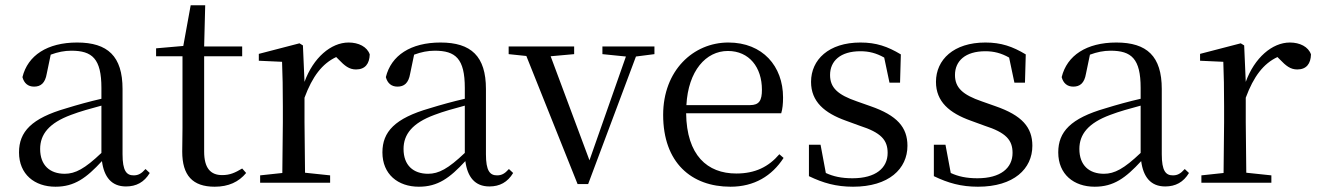

<svg xmlns="http://www.w3.org/2000/svg" viewBox="-20 -692 4990 727"><path d="M457 14C496 14 526 -2 547 -37L531 -52C515 -34 503 -28 486 -28C459 -28 444 -45 444 -108V-355C444 -479 388 -531 272 -531C159 -531 85 -482 65 -400C71 -377 86 -364 109 -364C134 -364 151 -377 157 -413L172 -485C199 -495 224 -500 250 -500C329 -500 364 -470 364 -359V-318C320 -308 273 -295 231 -282C99 -244 52 -193 52 -115C52 -32 111 15 190 15C262 15 307 -18 366 -82C374 -22 402 14 457 14ZM364 -113C301 -53 265 -34 225 -34C169 -34 132 -66 132 -128C132 -183 165 -226 249 -257C283 -270 323 -281 364 -292Z M793 15C845 15 884 -3 912 -37L897 -54C870 -38 851 -29 821 -29C777 -29 753 -56 753 -118V-479H897V-516H753L757 -672H702L674 -518L571 -509V-479H671V-207C671 -171 670 -150 670 -118C670 -28 709 15 793 15Z M1048 0H1230V-28L1135 -38L1133 -229V-322C1163 -403 1200 -451 1253 -476L1262 -467C1285 -443 1302 -429 1328 -429C1363 -429 1379 -451 1380 -486C1370 -515 1338 -531 1300 -531C1233 -531 1166 -473 1133 -382L1127 -520L1114 -528L960 -488V-462L1048 -458C1050 -408 1051 -358 1051 -289V-229L1049 -37L965 -28V0Z M1833 14C1872 14 1902 -2 1923 -37L1907 -52C1891 -34 1879 -28 1862 -28C1835 -28 1820 -45 1820 -108V-355C1820 -479 1764 -531 1648 -531C1535 -531 1461 -482 1441 -400C1447 -377 1462 -364 1485 -364C1510 -364 1527 -377 1533 -413L1548 -485C1575 -495 1600 -500 1626 -500C1705 -500 1740 -470 1740 -359V-318C1696 -308 1649 -295 1607 -282C1475 -244 1428 -193 1428 -115C1428 -32 1487 15 1566 15C1638 15 1683 -18 1742 -82C1750 -22 1778 14 1833 14ZM1740 -113C1677 -53 1641 -34 1601 -34C1545 -34 1508 -66 1508 -128C1508 -183 1541 -226 1625 -257C1659 -270 1699 -281 1740 -292Z M2261 -487 2350 -478 2212 -85 2065 -479 2154 -487V-516H1906V-487L1973 -480L2167 5H2207L2388 -478L2458 -487V-516H2261Z M2746 15C2836 15 2903 -26 2947 -94L2931 -108C2890 -60 2839 -35 2768 -35C2658 -35 2580 -104 2578 -263H2938C2943 -279 2945 -299 2945 -323C2945 -441 2868 -531 2738 -531C2605 -531 2491 -425 2491 -257C2491 -76 2598 15 2746 15ZM2579 -294C2586 -424 2653 -499 2736 -499C2817 -499 2865 -437 2865 -352C2865 -312 2855 -294 2820 -294Z M3210 15C3346 15 3416 -53 3416 -140C3416 -210 3377 -255 3276 -290L3225 -308C3152 -333 3123 -360 3123 -408C3123 -461 3162 -498 3238 -498C3270 -498 3298 -491 3328 -474L3348 -379H3388L3391 -486C3341 -516 3298 -531 3238 -531C3118 -531 3051 -466 3051 -382C3051 -307 3102 -264 3183 -235L3235 -216C3316 -190 3341 -162 3341 -113C3341 -56 3296 -17 3208 -17C3166 -17 3135 -24 3107 -37L3087 -144H3043V-25C3097 1 3146 15 3210 15Z M3683 15C3819 15 3889 -53 3889 -140C3889 -210 3850 -255 3749 -290L3698 -308C3625 -333 3596 -360 3596 -408C3596 -461 3635 -498 3711 -498C3743 -498 3771 -491 3801 -474L3821 -379H3861L3864 -486C3814 -516 3771 -531 3711 -531C3591 -531 3524 -466 3524 -382C3524 -307 3575 -264 3656 -235L3708 -216C3789 -190 3814 -162 3814 -113C3814 -56 3769 -17 3681 -17C3639 -17 3608 -24 3580 -37L3560 -144H3516V-25C3570 1 3619 15 3683 15Z M4392 14C4431 14 4461 -2 4482 -37L4466 -52C4450 -34 4438 -28 4421 -28C4394 -28 4379 -45 4379 -108V-355C4379 -479 4323 -531 4207 -531C4094 -531 4020 -482 4000 -400C4006 -377 4021 -364 4044 -364C4069 -364 4086 -377 4092 -413L4107 -485C4134 -495 4159 -500 4185 -500C4264 -500 4299 -470 4299 -359V-318C4255 -308 4208 -295 4166 -282C4034 -244 3987 -193 3987 -115C3987 -32 4046 15 4125 15C4197 15 4242 -18 4301 -82C4309 -22 4337 14 4392 14ZM4299 -113C4236 -53 4200 -34 4160 -34C4104 -34 4067 -66 4067 -128C4067 -183 4100 -226 4184 -257C4218 -270 4258 -281 4299 -292Z M4612 0H4794V-28L4699 -38L4697 -229V-322C4727 -403 4764 -451 4817 -476L4826 -467C4849 -443 4866 -429 4892 -429C4927 -429 4943 -451 4944 -486C4934 -515 4902 -531 4864 -531C4797 -531 4730 -473 4697 -382L4691 -520L4678 -528L4524 -488V-462L4612 -458C4614 -408 4615 -358 4615 -289V-229L4613 -37L4529 -28V0Z"/></svg>

Font: Harano Aji Mincho
Style: Regular
Weight: 400
Foundry: Masamichi Hosoda
Version: HaranoAjiMincho-Regular version 20230610;ttx 4.39.4